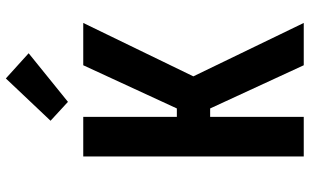

<svg xmlns="http://www.w3.org/2000/svg" viewBox="-216 -816 1033 640"><g transform="rotate(-90 300.0 -496.5)"><path d="M98 0V-735H230V-423H258L402 -735H543L365 -368L543 0H402L258 -312H230V0ZM280 -786 217 -844 358 -993 442 -917Z"/></g></svg>

Font: Iosevka Curly XBdEx
Style: Regular
Weight: 800
Width: 7
Monospace: yes
Designer: Belleve Invis
Foundry: Belleve Invis
Version: Version 11.1.0; ttfautohint (v1.8.3)